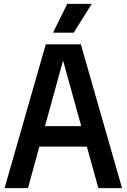

<svg xmlns="http://www.w3.org/2000/svg" viewBox="-20 -968 652 988"><path d="M486 0 427 -213.5H182.5L124 0H3.5L215.5 -740H396L608 0ZM211.5 -319H398L304.5 -656.5ZM253 -800 326 -948H452L359.5 -800Z"/></svg>

Font: Encode Sans Condensed SemiBold
Style: Regular
Weight: 600
Width: 3
Designer: Multiple Designers
Foundry: Impallari Type
Version: Version 2.000